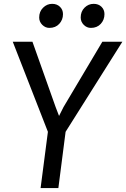

<svg xmlns="http://www.w3.org/2000/svg" viewBox="-20 -960 645 980"><path d="M277.9 0H187.2L224.5 -287.2L45.1 -747H145.6L264.1 -413.2L281.4 -368.2L304 -413.2L502.4 -747H604.6L314.8 -287.2ZM232 -817.6Q211.5 -817.6 195.7 -833.3Q180 -849 180 -870.7Q180 -900.9 199.8 -920.6Q219.7 -940.4 246.2 -940.4Q270.5 -940.4 286 -925.4Q301.5 -910.4 301.5 -887.8Q301.5 -858.9 282.4 -838.2Q263.4 -817.6 232 -817.6ZM443.9 -817.6Q422.9 -817.6 407.4 -833.3Q391.9 -849 391.9 -870.7Q391.9 -901.3 411.6 -920.9Q431.2 -940.4 458.1 -940.4Q482.7 -940.4 498 -925.4Q513.2 -910.4 513.2 -887.8Q513.2 -858.9 494.3 -838.2Q475.3 -817.6 443.9 -817.6Z"/></svg>

Font: Merriweather Sans Variable Regular
Style: Italic
Weight: 300
Italic angle: -8°
Designer: Eben Sorkin
Foundry: Eben Sorkin
Version: Version 2.001